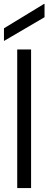

<svg xmlns="http://www.w3.org/2000/svg" viewBox="-34 -950 245 970"><path d="M53 0V-700H123V0ZM-14 -743V-807L188 -930H191V-863Z"/></svg>

Font: DM Sans 36pt Light
Style: Regular
Weight: 300
Designer: Colophon Foundry, Jonny Pinhorn
Foundry: Colophon Foundry
Version: Version 4.004;gftools[0.9.30]